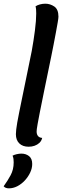

<svg xmlns="http://www.w3.org/2000/svg" viewBox="-58 -774 337 1039"><path d="M97.2 20Q65 20 46.5 2.1Q28 -15.8 28 -47.8Q28 -58.8 29.8 -73.7Q31.7 -88.5 35.3 -110.7Q39 -132.8 45.8 -165.8Q52.5 -198.7 61.9 -244.8Q71.3 -291 84.3 -353.8Q97.3 -416.5 113.8 -498.2Q124 -554.5 131 -609.2Q138 -664 138 -701.3Q138 -713.3 137.2 -722.8Q136.5 -732.2 134.3 -739.8Q143.7 -746.2 157.9 -750.1Q172.2 -754 187.3 -754Q213.2 -754 235.8 -738.8Q258.3 -723.5 258.3 -683.7Q258.3 -675.7 254.2 -652Q250.2 -628.3 244.2 -596.5Q238.2 -564.7 231.8 -531.4Q225.3 -498.2 219.8 -471Q195.8 -354.8 180.8 -281.6Q165.8 -208.3 157.5 -166.1Q149.2 -123.8 145.7 -103.7Q142.2 -83.5 141.2 -75.8Q140.2 -68.2 140.2 -62.2Q140.2 -47.2 147.6 -38Q155 -28.8 170.3 -27.7Q166.5 -11.3 155.2 -0.8Q143.8 9.7 128.9 14.8Q114 20 97.2 20ZM-9.8 245.2Q-18.8 245.2 -26.1 242.6Q-33.3 240 -38.3 234Q-17 204.8 -0.5 174.2Q16 143.5 16 105Q16 94.3 15 86.2Q14 78 10 68.3Q19.5 63.3 32.8 60.3Q46 57.3 57.7 57.3Q82 57.3 99.2 70.8Q116.3 84.3 116.3 113.3Q116.3 136.8 105.2 160.1Q94.2 183.3 76.1 202.8Q58 222.3 35.7 233.8Q13.3 245.2 -9.8 245.2Z"/></svg>

Font: Sansita Swashed Light
Style: Regular
Weight: 300
Designer: Pablo Cosgaya
Foundry: Omnibus-Type
Version: Version 1.003